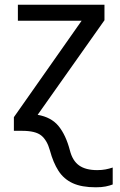

<svg xmlns="http://www.w3.org/2000/svg" viewBox="-20 -556 510 816"><path d="M387 240Q327 240 289 222.5Q251 205 228.5 170Q206 135 192 83Q180 40 155.5 20Q131 0 74 0H39V-58L327 -468H56V-536H424V-470L140 -68Q198 -58 229 -20Q260 18 277 83Q288 127 316 147Q344 167 393 167Q413 167 428.5 164Q444 161 459 156V228Q446 233 429 236.5Q412 240 387 240Z"/></svg>

Font: Apis
Style: Regular
Weight: 400
Designer: Monotype Design Team
Foundry: Monotype Imaging Inc.
Version: Version 2.000; build 0001